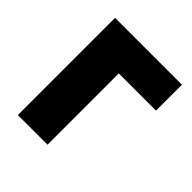

<svg xmlns="http://www.w3.org/2000/svg" viewBox="-151 -629 733 733"><g transform="rotate(45 215.5 -262.5)"><path d="M56 0V-525H417V-385H216V0Z"/></g></svg>

Font: Raleway ExtraBold
Style: Regular
Weight: 800
Designer: Matt McInerney, Pablo Impallari, Rodrigo Fuenzalida
Foundry: Matt McInerney, Pablo Impallari, Rodrigo Fuenzalida
Version: Version 4.026